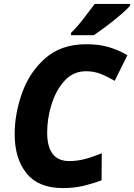

<svg xmlns="http://www.w3.org/2000/svg" viewBox="-20 -951 685 981"><path d="M301 10Q359 10 408.5 -2Q458 -14 499 -30L500 -168Q454 -149 414 -138.5Q374 -128 334 -128Q221 -128 221 -274Q221 -346 243.5 -418Q266 -490 310 -538.5Q354 -587 420 -587Q460 -587 494 -573.5Q528 -560 566 -538L631 -669Q584 -696 535 -710.5Q486 -725 421 -725Q293 -725 212 -654Q131 -583 93 -476.5Q55 -370 55 -265Q55 -140 116 -65Q177 10 301 10ZM343 -771H459Q486 -789 524.5 -818Q563 -847 597 -876Q631 -905 645 -923V-931H464Q438 -896 405 -853.5Q372 -811 343 -783Z"/></svg>

Font: Noto Sans Display Extra
Style: Italic
Weight: 800
Italic angle: -12°
Designer: Monotype Design Team
Foundry: Monotype Imaging Inc.
Version: Version 1.900